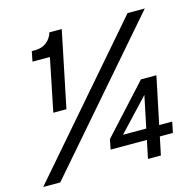

<svg xmlns="http://www.w3.org/2000/svg" viewBox="-117 -838 960 947"><g transform="rotate(-15 363.0 -364.5)"><path d="M132 -341 187 -611H98L108 -662H124Q160 -662 183.5 -680.5Q207 -699 216 -729H279L199 -341ZM-11 0 613 -721H701L76 0ZM524 0 598 -355 620 -343 436 -147H687L676 -92H358L368 -143L592 -388H671L590 0Z"/></g></svg>

Font: Mona Sans ExtraLight Medium
Style: Italic
Weight: 500
Italic angle: -11.6951°
Version: Version 2.000